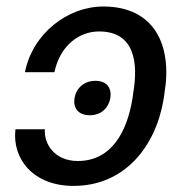

<svg xmlns="http://www.w3.org/2000/svg" viewBox="-20 -573 580 602"><path d="M120.7 -167.6H28.4C17.4 -75.3 84.2 9.9 210.2 9.9C371.1 9.9 468 -113.6 492.9 -261.4L495.7 -281.2C520.6 -429 465.6 -552.6 304 -552.6C191.4 -552.6 82 -467.3 58.2 -346.6H150.6C168.3 -430.4 228.3 -474.4 290.5 -474.4C401.6 -474.4 414.1 -377.8 397.7 -281.2L394.9 -261.4C378.6 -164.8 332.7 -68.2 223.7 -68.2C152.3 -68.2 117.2 -120.7 120.7 -167.6ZM213.8 -265.6C208.5 -235.8 224.4 -211.6 261.4 -211.6C298.3 -211.6 320.7 -235.8 326 -265.6C330.6 -295.5 316.4 -319.6 279.1 -319.6C242.5 -319.6 218.4 -295.5 213.8 -265.6Z"/></svg>

Font: Magic Ui Pro
Style: Italic
Weight: 400
Italic angle: -9.39999°
Designer: Stefan Endress, Andreas Faust
Version: Version 1.000;FEAKit 1.0